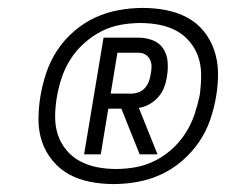

<svg xmlns="http://www.w3.org/2000/svg" viewBox="-20 -903 570 484"><path d="M266 -439Q237 -439 208 -444.5Q179 -450 155 -463Q131 -476 113 -497.5Q95 -519 86 -545.5Q77 -572 77 -601.5Q77 -631 82 -661Q87 -691 97 -720.5Q107 -750 124.5 -776.5Q142 -803 167 -824.5Q192 -846 220.5 -859Q249 -872 279.5 -877.5Q310 -883 340 -883Q370 -883 398.5 -877.5Q427 -872 451.5 -859Q476 -846 493.5 -824.5Q511 -803 520 -776.5Q529 -750 529.5 -720.5Q530 -691 525 -661Q520 -631 510 -601.5Q500 -572 482 -545.5Q464 -519 439 -497.5Q414 -476 385.5 -463Q357 -450 326.5 -444.5Q296 -439 266 -439ZM272 -477Q297 -477 322 -481.5Q347 -486 371 -498Q395 -510 415 -528.5Q435 -547 449 -569.5Q463 -592 471 -616.5Q479 -641 484 -666Q487 -690 487 -714Q487 -738 480 -759Q473 -780 458.5 -797.5Q444 -815 424.5 -825.5Q405 -836 381.5 -840.5Q358 -845 334 -845Q310 -845 284.5 -840.5Q259 -836 235.5 -824Q212 -812 191.5 -793.5Q171 -775 157 -752.5Q143 -730 135 -705.5Q127 -681 123 -656Q119 -632 119 -608Q119 -584 126 -563Q133 -542 147.5 -524.5Q162 -507 182 -496.5Q202 -486 225 -481.5Q248 -477 272 -477ZM192 -514 241 -808H330Q348 -808 365 -801.5Q382 -795 391.5 -780.5Q401 -766 402.5 -747.5Q404 -729 401 -711Q399 -697 394 -683.5Q389 -670 379.5 -659Q370 -648 357 -640.5Q344 -633 330 -631L377 -514H332L286 -629H253L234 -514ZM259 -667H311Q320 -667 329.5 -670.5Q339 -674 345.5 -681.5Q352 -689 355.5 -698.5Q359 -708 360 -717Q362 -726 362 -735.5Q362 -745 358 -753Q354 -761 346.5 -765.5Q339 -770 330 -770H276Z"/></svg>

Font: Iosevka SS04 Light Oblique
Style: Regular
Weight: 300
Italic angle: -9°
Monospace: yes
Designer: Belleve Invis
Foundry: Belleve Invis
Version: Version 19.0.0; ttfautohint (v1.8.4)